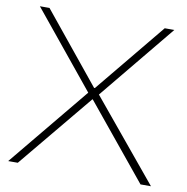

<svg xmlns="http://www.w3.org/2000/svg" viewBox="-81 -807 862 886"><g transform="rotate(10 350.0 -364.5)"><path d="M15 0 324 -375 35 -729H80L347 -401L351 -402L620 -729H665L374 -375L684 0H635L350 -348H348L60 0Z"/></g></svg>

Font: Mona Sans Expanded ExtraLight
Style: Regular
Weight: 200
Width: 7
Designer: Deni Anggara
Foundry: GitHub
Version: Version 1.001;gftools[0.9.33]